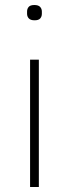

<svg xmlns="http://www.w3.org/2000/svg" viewBox="-20 -746 275 766"><path d="M118 -665Q102 -665 95 -672.5Q88 -680 88 -691V-700Q88 -711 94.5 -718.5Q101 -726 117 -726Q133 -726 140 -718.5Q147 -711 147 -700V-691Q147 -680 140.5 -672.5Q134 -665 118 -665ZM100 -508H135V0H100Z"/></svg>

Font: IBM Plex Sans Arabic ExtraLight
Style: Regular
Weight: 200
Designer: Mike Abbink, Paul van der Laan, Pieter van Rosmalen, Wael Morcos, Khajak Apelian
Foundry: Bold Monday
Version: Version 1.1